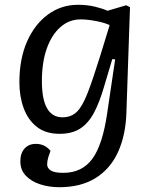

<svg xmlns="http://www.w3.org/2000/svg" viewBox="-20 -552 644 802"><path d="M461 -304 449 -305 415 -191Q396 -125 372.5 -81Q349 -37 315 -15Q281 7 229 7Q171 7 134 -22Q97 -51 79 -100Q61 -149 61 -208Q61 -306 93 -378.5Q125 -451 180.5 -491.5Q236 -532 306 -532Q344 -532 377 -524Q410 -516 429 -507L507 -530L523 -522L508 -81Q505 12 473.5 82Q442 152 380.5 191Q319 230 227 230Q185 230 148 218Q111 206 88 182Q65 158 65 122Q65 88 82.5 68.5Q100 49 130 49Q167 49 191 78L182 104Q177 120 177 135Q177 150 192 160Q207 170 244 170Q323 170 366 111Q409 52 428 -81ZM241 -62Q277 -62 300.5 -84.5Q324 -107 346 -163.5Q368 -220 399 -320L438 -447Q418 -457 381.5 -464Q345 -471 317 -471Q269 -471 232.5 -439Q196 -407 175.5 -349.5Q155 -292 155 -213Q155 -62 241 -62Z"/></svg>

Font: Literata 7pt
Style: Italic
Weight: 400
Italic angle: -2°
Designer: Latin by Veronika Burian and Jose Scaglione. Greek by Irene Vlachou. Cyrillic by Vera Evstafieva
Foundry: TypeTogether
Version: Version 3.002